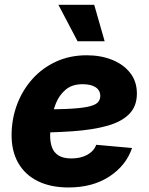

<svg xmlns="http://www.w3.org/2000/svg" viewBox="-20 -786 633 817"><path d="M271.5 11.7Q195.8 11.7 141.1 -15.1Q86.4 -42 57.4 -93Q28.3 -144 29.3 -215.8Q30.3 -283.2 53.5 -343.8Q76.7 -404.3 118.9 -450.9Q161.1 -497.6 219.5 -524.2Q277.8 -550.8 349.1 -550.8Q408.7 -550.8 457 -531.5Q505.4 -512.2 533.9 -475.8Q562.5 -439.5 562.5 -387.7Q562.5 -334.5 530.3 -301.3Q498 -268.1 436.5 -250.7Q375 -233.4 287.1 -227.3Q199.2 -221.2 87.9 -221.2L104.5 -319.8Q199.7 -319.8 259 -322.3Q318.4 -324.7 350.6 -331.1Q382.8 -337.4 394.8 -348.9Q406.7 -360.4 406.7 -377.9Q406.7 -401.4 387 -414.6Q367.2 -427.7 331.5 -427.7Q287.1 -427.7 259.8 -404.8Q232.4 -381.8 218.3 -347.2Q204.1 -312.5 199 -275.9Q193.8 -239.3 193.4 -211.9Q192.9 -183.1 200.7 -160.4Q208.5 -137.7 228.5 -124.8Q248.5 -111.8 284.2 -111.8Q322.8 -111.8 350.8 -127Q378.9 -142.1 389.6 -169.9L542 -156.2Q516.1 -81.1 445.1 -34.7Q374 11.7 271.5 11.7ZM310.1 -610.4 228.5 -765.6H380.9L425.3 -610.4Z"/></svg>

Font: Inter 16pt ExtraBold
Style: Italic
Weight: 800
Italic angle: -9.3988°
Version: Version 4.001;git-66647c0bb